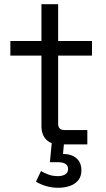

<svg xmlns="http://www.w3.org/2000/svg" viewBox="-20 -683 500 908"><path d="M263 0Q221 0 198.5 -23Q176 -46 176 -86V-420H29V-489H176V-663H255V-489H415V-420H255V-98Q255 -68 284 -68H393V0ZM255 205Q225 205 198 197Q171 189 150 176L174 126Q191 136 210.5 143Q230 150 254 150Q274 150 288 142Q302 134 302 116Q302 100 289.5 92Q277 84 253 84H216L226 -21H284L278 45Q317 45 341 65Q365 85 365 123Q365 151 350 169.5Q335 188 310 196.5Q285 205 255 205Z"/></svg>

Font: Space Grotesk Light
Style: Regular
Weight: 400
Version: Version 2.000